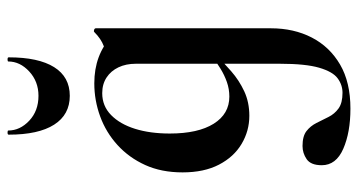

<svg xmlns="http://www.w3.org/2000/svg" viewBox="-240 -428 949 509"><g transform="rotate(-90 234.5 -173.5)"><path d="M201 281Q138 281 94.5 262Q51 243 51 205Q51 176 67 165Q83 154 102 154Q128 154 141.5 164.5Q155 175 163 191Q171 207 179 223Q187 239 201.5 249.5Q216 260 243 260Q264 260 281.5 247Q299 234 309.5 198Q320 162 320 94V-359Q348 -366 367 -373Q386 -380 404 -398Q406 -400 410 -398.5Q414 -397 414 -394V70Q414 131 389.5 178.5Q365 226 318 253.5Q271 281 201 281ZM182 13Q142 13 107.5 -7.5Q73 -28 52.5 -67.5Q32 -107 32 -164Q32 -220 51.5 -263Q71 -306 104.5 -336.5Q138 -367 180.5 -382.5Q223 -398 268 -398Q306 -398 337 -386.5Q368 -375 393 -352L320 -288Q320 -314 310.5 -334Q301 -354 283.5 -365.5Q266 -377 242 -377Q208 -377 184 -353.5Q160 -330 147.5 -290Q135 -250 135 -198Q135 -123 161 -81.5Q187 -40 233 -40Q253 -40 271.5 -46.5Q290 -53 307 -63.5Q324 -74 337 -84L345 -77Q324 -56 300 -35Q276 -14 247 -0.5Q218 13 182 13ZM132 -625Q132 -628 137.5 -628Q143 -628 143 -626Q143 -595 169 -570.5Q195 -546 235 -546Q273 -546 299.5 -570.5Q326 -595 326 -626Q326 -628 331.5 -628Q337 -628 337 -625Q337 -546 311 -504.5Q285 -463 235 -463Q185 -463 158.5 -504.5Q132 -546 132 -625Z"/></g></svg>

Font: Cormorant Infant Light
Style: Bold
Weight: 700
Version: Version 4.001